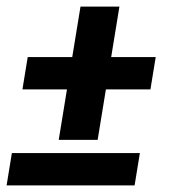

<svg xmlns="http://www.w3.org/2000/svg" viewBox="-20 -562 540 582"><path d="M158 -138 183 -291H48L64 -389H199L224 -542H342L317 -389H452L436 -291H301L276 -138ZM0 0 16 -98H404L388 0Z"/></svg>

Font: Iosevka Term Curly Heavy
Style: Italic
Weight: 900
Italic angle: -9°
Designer: Belleve Invis
Foundry: Belleve Invis
Version: Version 32.3.0